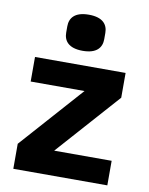

<svg xmlns="http://www.w3.org/2000/svg" viewBox="-85 -822 688 885"><g transform="rotate(10 259.0 -380.0)"><path d="M259 -591C325 -591 348 -622 348 -661V-690C348 -729 325 -760 259 -760C193 -760 170 -729 170 -690V-661C170 -622 193 -591 259 -591ZM479 0V-115H210L472 -409V-525H48V-410H300L39 -117V0Z"/></g></svg>

Font: LVC Sans
Style: Bold
Weight: 700
Designer: Mike Abbink, Paul van der Laan, Pieter van Rosmalen
Foundry: Bold Monday
Version: Version 3.0